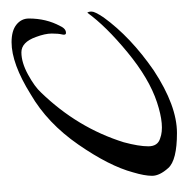

<svg xmlns="http://www.w3.org/2000/svg" viewBox="-17 -301 326 332"><g transform="rotate(-90 146.0 -135.0)"><path d="M290 -147Q292 -145 292 -139.5Q292 -134 282 -119Q248 -72 190 -32Q129 8 82 8Q35 8 21.5 -7Q8 -22 8 -35Q8 -48 14 -68Q25 -109 62 -162.5Q99 -216 149 -245Q202 -278 239 -278Q259 -278 269.5 -269.5Q280 -261 280 -248Q280 -218 267 -194Q262 -183 254 -184Q251 -185 252.5 -191Q254 -197 254 -208.5Q254 -220 248 -236Q239 -261 221.5 -261Q204 -261 183 -249.5Q162 -238 152 -227Q91 -164 66 -84Q59 -58 59 -41.5Q59 -25 73 -21Q94 -13 135 -26.5Q176 -40 221.5 -77.5Q267 -115 290 -147Z"/></g></svg>

Font: Italianno
Style: Regular
Weight: 400
Designer: Robert E. Leuschke
Foundry: Robert E. Leuschke
Version: Version 1.003